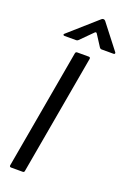

<svg xmlns="http://www.w3.org/2000/svg" viewBox="-185 -1059 753 1120"><g transform="rotate(20 192.0 -499.0)"><path d="M124 -9Q123 0 113 0H41Q36 0 33.5 -3Q31 -6 32 -11L163 -754Q165 -763 174 -763H246Q251 -763 253.5 -760Q256 -757 255 -752ZM72 -828Q65 -828 63.5 -832Q62 -836 67 -840L240 -993Q245 -998 252 -998Q259 -998 264 -992L382 -840Q384 -838 384 -834Q384 -832 382 -830Q380 -828 376 -828H301Q294 -828 289 -835L244 -905Q238 -915 230 -907L156 -833Q151 -828 144 -828Z"/></g></svg>

Font: Open Sauce Two
Style: Italic
Weight: 400
Italic angle: -10°
Designer: Alfredo Marco Pradil
Foundry: Creative Sauce Fz LLC
Version: Version 1.477